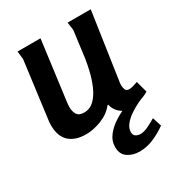

<svg xmlns="http://www.w3.org/2000/svg" viewBox="-171 -603 845 920"><g transform="rotate(-30 252.0 -143.0)"><path d="M192 -497 149 -169Q148 -162 147.5 -155.5Q147 -149 147 -142Q147 -117 157.5 -100.5Q168 -84 196 -84Q229 -84 252.5 -107.5Q276 -131 291.5 -167Q307 -203 316 -241Q325 -279 329 -307L348 -453L342 -497H470L416 -130Q415 -125 414.5 -119.5Q414 -114 414 -109Q414 -96 418.5 -84.5Q423 -73 439 -73Q449 -73 463 -77Q477 -81 487 -85L504 -22Q482 -8 451.5 0.5Q421 9 396 9Q365 9 342.5 -10.5Q320 -30 314 -59H310Q284 -25 239 -7Q194 11 153 11Q92 11 59.5 -19.5Q27 -50 27 -111Q27 -128 30 -146L70 -453L65 -497ZM490 -14Q470 -7 445 5Q420 17 396.5 33Q373 49 357.5 68.5Q342 88 342 109Q342 126 353 133Q364 140 379 140Q399 140 425 127Q451 114 467 104L483 154Q451 177 412.5 194Q374 211 333 211Q296 211 268.5 192.5Q241 174 241 134Q241 99 263.5 70.5Q286 42 321 20.5Q356 -1 393 -15Q430 -29 458 -33Z"/></g></svg>

Font: Rosario
Style: Bold Italic
Weight: 700
Italic angle: -8.05°
Designer: Hector Gatti
Foundry: Omnibus Type
Version: Version 1.101; ttfautohint (v1.8.1.43-b0c9)